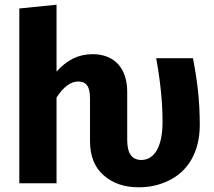

<svg xmlns="http://www.w3.org/2000/svg" viewBox="-20 -778 910 815"><path d="M643 -531C661 -432 670 -342 670 -261C670 -148 631 -99 580 -99C540 -99 520 -127 520 -183V-388C520 -489 465 -548 373 -548C312 -548 264 -523 220 -474V-758L62 -742V0H220V-364C249 -409 280 -432 312 -432C344 -432 362 -414 362 -361V-180C362 -115 382 -66 421 -33C460 1 509 17 569 17C614 17 656 8 695 -11C774 -48 828 -128 828 -248C828 -349 818 -434 799 -531Z"/></svg>

Font: Fira Sans
Style: Bold
Weight: 700
Designer: Carrois Corporate & Edenspiekermann AG
Foundry: Carrois Corporate GbR & Edenspiekermann AG
Version: Version 4.203